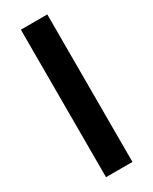

<svg xmlns="http://www.w3.org/2000/svg" viewBox="-192 -776 655 823"><g transform="rotate(-30 136.0 -365.0)"><path d="M71.3 -730V0H202.1V-730Z"/></g></svg>

Font: Faust Sans Bold
Style: Regular
Weight: 700
Designer: Andreas Faust
Version: Version 1.003;Glyphs 3.1.2 (3151)